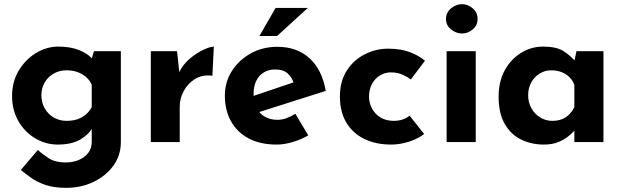

<svg xmlns="http://www.w3.org/2000/svg" viewBox="-20 -683 2993 923"><path d="M298 220Q239 220 198.5 206Q158 192 130 172Q102 152 80 134L162 38Q185 59 215.5 78.5Q246 98 296 98Q329 98 357.5 86.5Q386 75 403.5 53Q421 31 421 -2V-98L426 -73Q410 -39 368 -13.5Q326 12 258 12Q199 12 148.5 -18.5Q98 -49 68 -101.5Q38 -154 38 -221Q38 -290 70 -343.5Q102 -397 153 -428Q204 -459 261 -459Q318 -459 359.5 -442.5Q401 -426 422 -402L417 -389L432 -437H561V0Q561 64 525 113.5Q489 163 429.5 191.5Q370 220 298 220ZM179 -225Q179 -190 195 -162Q211 -134 238.5 -118Q266 -102 300 -102Q329 -102 351.5 -109.5Q374 -117 391.5 -131.5Q409 -146 421 -168V-275Q412 -297 394 -312.5Q376 -328 352.5 -336.5Q329 -345 300 -345Q266 -345 238.5 -329.5Q211 -314 195 -287Q179 -260 179 -225Z M831 -437 844 -317 841 -335Q860 -374 893 -401.5Q926 -429 958.5 -444Q991 -459 1008 -459L1001 -319Q952 -325 917 -303Q882 -281 863 -245Q844 -209 844 -171V0H705V-437Z M1310 12Q1230 12 1174.5 -18Q1119 -48 1090 -101Q1061 -154 1061 -223Q1061 -289 1095 -342Q1129 -395 1186 -426.5Q1243 -458 1313 -458Q1407 -458 1467.5 -403.5Q1528 -349 1546 -246L1206 -138L1175 -214L1421 -297L1392 -284Q1384 -310 1363.5 -329.5Q1343 -349 1302 -349Q1271 -349 1247.5 -334.5Q1224 -320 1211.5 -293.5Q1199 -267 1199 -231Q1199 -190 1214 -162.5Q1229 -135 1255 -121Q1281 -107 1313 -107Q1336 -107 1357.5 -115Q1379 -123 1400 -136L1462 -32Q1427 -12 1386.5 0Q1346 12 1310 12ZM1460 -645 1312 -510H1227L1305 -645Z M2019 -39Q1990 -16 1946.5 -2Q1903 12 1861 12Q1786 12 1730.5 -15.5Q1675 -43 1644.5 -94.5Q1614 -146 1614 -219Q1614 -292 1647 -343.5Q1680 -395 1733.5 -422Q1787 -449 1846 -449Q1905 -449 1948.5 -433Q1992 -417 2023 -391L1955 -301Q1941 -312 1916.5 -323.5Q1892 -335 1859 -335Q1830 -335 1806 -320Q1782 -305 1768 -279Q1754 -253 1754 -219Q1754 -187 1769 -160Q1784 -133 1810.5 -117.5Q1837 -102 1873 -102Q1896 -102 1915.5 -108.5Q1935 -115 1949 -127Z M2127 -437H2267V0H2127ZM2124 -592Q2124 -623 2148.5 -643Q2173 -663 2201 -663Q2229 -663 2252.5 -643Q2276 -623 2276 -592Q2276 -561 2252.5 -541.5Q2229 -522 2201 -522Q2173 -522 2148.5 -541.5Q2124 -561 2124 -592Z M2595 12Q2534 12 2484.5 -12.5Q2435 -37 2406 -88Q2377 -139 2377 -218Q2377 -292 2407 -346Q2437 -400 2486 -429.5Q2535 -459 2590 -459Q2655 -459 2688.5 -437.5Q2722 -416 2744 -390L2738 -373L2751 -437H2881V0H2741V-95L2752 -65Q2750 -65 2740 -53.5Q2730 -42 2710.5 -26.5Q2691 -11 2662.5 0.5Q2634 12 2595 12ZM2635 -102Q2660 -102 2680 -109.5Q2700 -117 2715 -131.5Q2730 -146 2741 -168V-275Q2733 -297 2717 -312.5Q2701 -328 2679 -336.5Q2657 -345 2630 -345Q2600 -345 2574.5 -329.5Q2549 -314 2534 -287Q2519 -260 2519 -225Q2519 -190 2535 -162Q2551 -134 2577.5 -118Q2604 -102 2635 -102Z"/></svg>

Font: Josefin Sans Thin
Style: Bold
Weight: 700
Version: Version 2.000